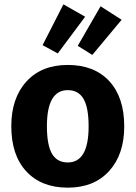

<svg xmlns="http://www.w3.org/2000/svg" viewBox="-20 -847 624 884"><path d="M272 -827 372 -770 246 -601 176 -639ZM443 -818 540 -756 405 -594 338 -636ZM292 -548Q414 -548 483 -473.5Q552 -399 552 -265Q552 -136 482.5 -59.5Q413 17 292 17Q171 17 101.5 -57.5Q32 -132 32 -266Q32 -395 101.5 -471.5Q171 -548 292 -548ZM292 -432Q196 -432 196 -266Q196 -179 219.5 -139Q243 -99 292 -99Q388 -99 388 -265Q388 -352 364.5 -392Q341 -432 292 -432Z"/></svg>

Font: Fira Sans
Style: Bold
Weight: 700
Designer: bBox Type GmbH & Carrois Corporate GbR & Edenspiekermann AG
Foundry: bBox Type GmbH & Carrois Corporate GbR & Edenspiekermann AG
Version: Version 4.301;PS 004.301;hotconv 1.0.88;makeotf.lib2.5.64775